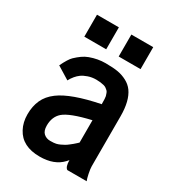

<svg xmlns="http://www.w3.org/2000/svg" viewBox="-174 -793 806 898"><g transform="rotate(30 229.0 -344.5)"><path d="M268.6 -580.1V-698.7H386.7V-580.1ZM83 -580.1V-698.7H201.2V-580.1ZM138.7 -132.8Q138.7 -104 152.8 -91.1Q167 -78.1 188 -78.1Q209 -78.1 219.5 -80.6Q230 -83 240.2 -87.9L258.3 -97.2Q266.1 -101.6 275.9 -109.4L290 -120.6Q293.9 -124 302.7 -131.8L311.5 -140.1V-260.7Q202.1 -235.4 168.5 -206.1Q138.7 -179.7 138.7 -132.8ZM326.2 0Q311.5 -8.8 311.5 -45.4L302.2 -34.7Q260.3 10.3 182.1 10.3Q87.4 10.3 52.2 -56.6Q34.2 -89.8 34.2 -133.3Q34.2 -176.8 49.6 -210.7Q64.9 -244.6 99.6 -270.5Q162.6 -317.4 311.5 -347.2Q311.5 -381.8 309.3 -389.6Q307.1 -397.5 304.4 -404.3Q301.8 -411.1 297.9 -414.8Q293.9 -418.5 288.1 -422.9Q282.2 -427.2 274.4 -429.2Q255.4 -434.1 232.2 -434.1Q209 -434.1 188.7 -427Q168.5 -419.9 156.5 -411.1Q144.5 -402.3 134.8 -390.6Q122.1 -375 116.7 -363.3L48.3 -405.3Q69.8 -449.7 85.4 -464.6Q101.1 -479.5 116.2 -490.2Q131.3 -501 148.4 -507.3Q189.5 -522.5 231.9 -522.5Q274.4 -522.5 299.6 -517.8Q324.7 -513.2 347.4 -501.2Q370.1 -489.3 384.8 -469.2Q416 -425.8 416 -342.3V-72.8Q416 -59.1 421.1 -34.2Q426.3 -9.3 430.7 0Z"/></g></svg>

Font: News Cycle
Style: Bold
Weight: 700
Version: Version 0.5.1